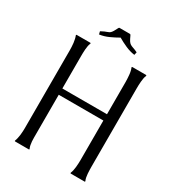

<svg xmlns="http://www.w3.org/2000/svg" viewBox="-175 -818 830 917"><g transform="rotate(30 240.0 -359.5)"><path d="M120.6 -332H366.7V-509.3Q366.7 -516.6 366.2 -526.6Q365.7 -536.6 364.7 -547.4Q363.8 -558.1 361.6 -567.6Q359.4 -577.1 356.4 -584V-586.9Q356.9 -586.9 357.9 -587.4Q358.9 -587.9 359.4 -587.9H434.1L436 -586.9H437V-584Q433.6 -576.7 431.9 -567.1Q430.2 -557.6 429.2 -547.4Q428.2 -537.1 428 -527.3Q427.7 -517.6 427.7 -509.3V-78.6Q427.7 -70.8 428 -60.8Q428.2 -50.8 429 -40.5Q429.7 -30.3 431.6 -20.5Q433.6 -10.7 437 -3.9V-1L436 0H359.4Q358.9 0 357.9 -0.5Q356.9 -1 356.4 -1V-3.9Q359.4 -10.7 361.6 -20.5Q363.8 -30.3 364.7 -40.5Q365.7 -50.8 366.2 -61Q366.7 -71.3 366.7 -78.6V-297.4H120.6V-78.6Q120.6 -70.8 120.6 -60.8Q120.6 -50.8 121.3 -40.5Q122.1 -30.3 124 -20.5Q126 -10.7 129.4 -3.9V-1L128.9 0H52.7Q52.2 0 51 -0.5Q49.8 -1 49.3 -1V-3.9Q52.2 -10.7 54.4 -20.5Q56.6 -30.3 57.9 -40.5Q59.1 -50.8 59.6 -61Q60.1 -71.3 60.1 -78.6V-509.3Q60.1 -516.6 59.6 -526.6Q59.1 -536.6 57.9 -547.4Q56.6 -558.1 54.4 -567.6Q52.2 -577.1 49.3 -584V-586.9Q49.8 -586.9 51 -587.4Q52.2 -587.9 52.7 -587.9H127.4L128.9 -586.9H129.4V-584Q126 -576.7 124.3 -567.1Q122.6 -557.6 121.8 -547.4Q121.1 -537.1 120.8 -527.3Q120.6 -517.6 120.6 -509.3ZM212.9 -719.2H268.1Q271.5 -719.2 272.7 -718Q273.9 -716.8 275.4 -713.9Q283.2 -696.8 288.3 -688.7Q293.5 -680.7 300 -676.5Q306.6 -672.4 315.9 -669.4Q325.2 -666.5 340.8 -659.2L341.3 -657.2L337.9 -643.6L338.4 -641.6L336.9 -643.1Q312 -646.5 286.9 -657.7Q261.7 -668.9 240.2 -681.6Q218.3 -668.9 193.6 -657.7Q168.9 -646.5 143.6 -643.1L142.6 -641.6L143.1 -643.6L139.6 -657.2L140.6 -659.2Q150.9 -665 158.2 -668Q165.5 -670.9 170.9 -672.9Q176.3 -674.8 180.2 -676.8Q184.1 -678.7 188 -682.6Q191.9 -686.5 196.3 -693.8Q200.7 -701.2 207 -713.9Q208 -715.8 209.2 -717.5Q210.4 -719.2 212.9 -719.2Z"/></g></svg>

Font: CAT Linz
Style: Regular
Weight: 400
Designer: Peter Wiegel
Foundry: Peter Wiegel
Version: Version 1.08